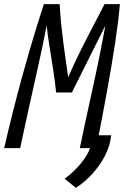

<svg xmlns="http://www.w3.org/2000/svg" viewBox="-38 -713 618 924"><path d="M327 191 273 147Q317 115 350.5 74.5Q384 34 395 0H346Q358 -58 373.5 -130Q389 -202 406.5 -281Q424 -360 440 -439Q456 -518 469 -590L308 -268H232Q227 -321 217.5 -381Q208 -441 199 -496.5Q190 -552 187 -591Q166 -485 142 -378Q118 -271 96.5 -173.5Q75 -76 59 0H-18Q3 -91 24.5 -176.5Q46 -262 69 -345.5Q92 -429 117.5 -515Q143 -601 173 -693H249Q252 -642 256.5 -597Q261 -552 266.5 -510Q272 -468 278 -426.5Q284 -385 290 -341Q329 -430 374 -517.5Q419 -605 465 -693H539Q532 -611 516.5 -509Q501 -407 480.5 -293.5Q460 -180 437 -62H497Q492 -11 467 37Q442 85 405 125Q368 165 327 191Z"/></svg>

Font: Ubuntu Sans Mono
Style: Italic
Weight: 400
Italic angle: -13.5°
Monospace: yes
Designer: Dalton Maag Ltd
Foundry: Dalton Maag Ltd
Version: Version 1.006